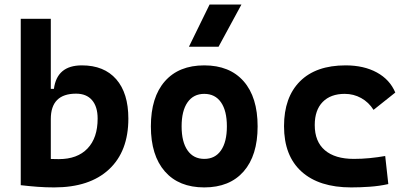

<svg xmlns="http://www.w3.org/2000/svg" viewBox="-20 -815 1798 845"><path d="M218.3 9.8Q181.1 9.8 145 7.1Q108.9 4.4 71.3 0L119.6 -131.3Q145.5 -119.1 176.8 -116.9Q208 -114.7 238.8 -114.7Q320.4 -114.7 365 -161.3Q409.7 -207.9 409.7 -293Q409.7 -345.7 385 -374.3Q360.4 -402.8 314.9 -402.8Q203.6 -402.8 203.6 -291L173.3 -423.8H217.3Q230.5 -527.3 340.3 -527.3Q438 -527.3 491.5 -466.3Q544.9 -405.3 544.9 -293Q544.9 -148.9 459.7 -69.6Q374.5 9.8 218.3 9.8ZM71.3 0V-732.4H203.6V-8.8Z M878.9 9.8Q767.1 9.8 705.6 -60.5Q644 -130.9 644 -258.8Q644 -387.2 705.6 -457.3Q767.1 -527.3 878.9 -527.3Q990.8 -527.3 1052.3 -457.3Q1113.8 -387.2 1113.8 -258.8Q1113.8 -130.9 1052.3 -60.5Q990.8 9.8 878.9 9.8ZM879.2 -115.7Q926.8 -115.7 952.6 -153.1Q978.5 -190.5 978.5 -258.9Q978.5 -327.6 952.6 -364.7Q926.7 -401.9 878.9 -401.9Q831.5 -401.9 805.4 -364.7Q779.3 -327.5 779.3 -258.8Q779.3 -190.4 805.4 -153.1Q831.5 -115.7 879.2 -115.7ZM811.5 -609.4 902.3 -794.9H1042.5L941.9 -609.4Z M1525.4 9.8Q1384.3 9.8 1307.1 -59.8Q1230 -129.4 1230 -259.8Q1230 -386.7 1300.2 -457Q1370.5 -527.3 1501 -527.3Q1581.3 -527.3 1638.5 -496.1Q1695.8 -464.8 1719.7 -407.7L1624 -331.5Q1602.7 -365.1 1569.5 -383.5Q1536.4 -401.9 1497.1 -401.9Q1435.1 -401.9 1400.1 -366.2Q1365.2 -330.5 1365.2 -264.6Q1365.2 -191.9 1409.8 -153.8Q1454.4 -115.7 1537.1 -115.7Q1572.1 -115.7 1607.1 -119.1Q1642.2 -122.6 1675.3 -128.4L1689 -4.9Q1649.5 3.9 1607.4 6.8Q1565.3 9.8 1525.4 9.8Z"/></svg>

Font: Cascadia Mono
Style: Regular
Weight: 400
Monospace: yes
Designer: Aaron Bell
Foundry: Saja Typeworks
Version: Version 2404.023